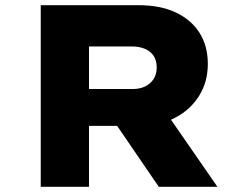

<svg xmlns="http://www.w3.org/2000/svg" viewBox="-20 -720 947 740"><path d="M137 0V-700H513Q598 -700 657.5 -672Q717 -644 749 -593.5Q781 -543 781 -474Q781 -404 747 -350Q713 -296 653.5 -265.5Q594 -235 518 -235H323V0ZM592 0 376 -316 582 -341 818 0ZM323 -377H493Q519 -377 539.5 -387Q560 -397 572 -415.5Q584 -434 584 -460Q584 -487 572 -505Q560 -523 538 -532Q516 -541 488 -541H323Z"/></svg>

Font: Lexend Mega ExtraBold
Style: Regular
Weight: 800
Designer: Bonnie Shaver-Troup, Thomas Jockin
Foundry: Lexend
Version: Version 1.007